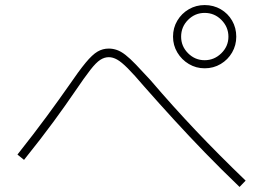

<svg xmlns="http://www.w3.org/2000/svg" viewBox="-20 -781 1040 759"><path d="M789 -511Q755 -511 726.5 -528Q698 -545 681 -573.5Q664 -602 664 -636Q664 -671 681 -699.5Q698 -728 726.5 -744.5Q755 -761 789 -761Q824 -761 852.5 -744.5Q881 -728 897.5 -699.5Q914 -671 914 -636Q914 -602 897.5 -573.5Q881 -545 852.5 -528Q824 -511 789 -511ZM789 -543Q827 -543 855 -570.5Q883 -598 883 -636Q883 -674 855.5 -702Q828 -730 789 -730Q751 -730 723.5 -702.5Q696 -675 696 -636Q696 -598 723.5 -570.5Q751 -543 789 -543ZM927 -42Q854 -112 790.5 -177.5Q727 -243 668 -307.5Q609 -372 550 -439Q510 -486 485 -511Q460 -536 443 -545.5Q426 -555 410 -555Q393 -555 376.5 -544.5Q360 -534 337 -504.5Q314 -475 276 -419Q240 -366 192 -300.5Q144 -235 75 -149L49 -170Q117 -256 165.5 -322Q214 -388 251 -441Q292 -501 318.5 -533Q345 -565 365.5 -577Q386 -589 410 -589Q426 -589 442 -583.5Q458 -578 476 -564Q494 -550 517.5 -525.5Q541 -501 575 -464Q663 -361 754 -265Q845 -169 951 -67Z"/></svg>

Font: M PLUS 1 Code ExtraLight
Style: Regular
Weight: 250
Designer: Coji Morishita
Foundry: UNDERFOREST DESIGN
Version: Version 1.002